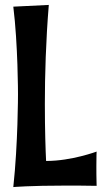

<svg xmlns="http://www.w3.org/2000/svg" viewBox="-20 -723 423 779"><path d="M372 31C371 -3 371 -29 371 -50C371 -91 372 -108 372 -108C372 -108 270 -70 169 -70H167C165 -111 162 -192 162 -302C162 -416 166 -557 178 -703L34 -696C53 -543 53 -341 53 -341C53 -341 53 -139 34 36C34 36 100 30 247 30C283 30 325 30 372 31Z"/></svg>

Font: Rum Raisin
Style: Regular
Weight: 400
Designer: Astigmatic (AOETI)
Foundry: Astigmatic (AOETI)
Version: Version 1.000